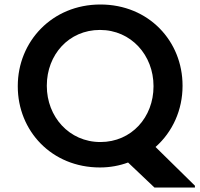

<svg xmlns="http://www.w3.org/2000/svg" viewBox="-20 -732 890 853"><path d="M549 -10 666 101H846V93L671 -79C747 -146 791 -244 791 -350V-352C791 -549 641 -712 426 -712C211 -712 59 -547 59 -350V-348C59 -151 209 12 424 12C469 12 511 4 549 -10ZM426 -101C287 -101 188 -214 188 -350V-352C188 -488 285 -599 424 -599C563 -599 662 -486 662 -350V-348C662 -212 565 -101 426 -101Z"/></svg>

Font: Mission Medium
Style: Regular
Weight: 500
Version: Version 1.000;FEAKit 1.0